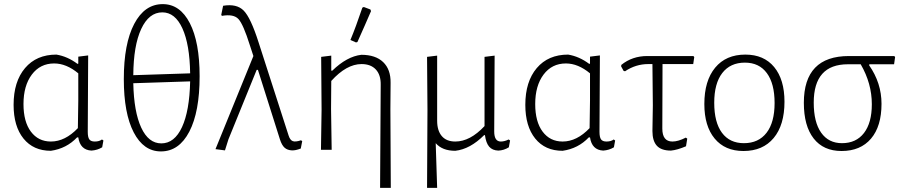

<svg xmlns="http://www.w3.org/2000/svg" viewBox="-20 -727 4389 932"><path d="M227 5Q142 5 94 -54.5Q46 -114 46 -218Q46 -331 101.5 -396.5Q157 -462 254 -462Q308 -453 356 -417L360 -418V-452L408 -458L406 -87Q406 -61 413.5 -50.5Q421 -40 440 -40Q462 -40 475 -50L482 -45L476 -12Q453 2 424 4Q369 1 360 -60H354Q303 -6 227 5ZM94 -222Q94 -136 130 -88Q166 -40 227 -40Q296 -40 358 -105L360 -239V-371Q302 -419 243 -419Q175 -419 134.5 -365Q94 -311 94 -222Z M761 8Q677 8 629 -84.5Q581 -177 581 -343Q581 -515 631.5 -611Q682 -707 770 -707Q854 -707 901.5 -614.5Q949 -522 949 -357Q949 -184 899 -88Q849 8 761 8ZM768 -667Q703 -667 665.5 -586.5Q628 -506 627 -362L903 -371Q901 -511 865.5 -589Q830 -667 768 -667ZM763 -31Q827 -31 863.5 -110Q900 -189 903 -332L627 -323Q630 -184 665.5 -107.5Q701 -31 763 -31Z M1072 3 1026 -3 1210 -455 1193 -507Q1161 -609 1137.5 -634.5Q1114 -660 1057 -650L1054 -655L1063 -699Q1129 -710 1163 -675.5Q1197 -641 1235 -522L1381 -69Q1388 -47 1401 -42Q1414 -37 1441 -46L1447 -42L1440 -6Q1414 4 1397 3Q1375 2 1361.5 -10Q1348 -22 1339 -50L1232 -388H1226L1089 -51Z M1739 -690 1746 -693 1778 -681 1781 -673Q1774 -656 1751 -604Q1728 -552 1715 -523L1708 -521L1681 -533Q1707 -595 1739 -690ZM1588 -457V-384H1593Q1664 -453 1734 -461Q1803 -461 1840 -425.5Q1877 -390 1876 -325L1875 -197L1877 185H1825L1828 -315Q1829 -363 1804.5 -389.5Q1780 -416 1735 -416Q1662 -416 1588 -334L1587 -198L1590 0H1538L1541 -195L1539 -451Z M2053 185 2055 -195 2053 -451 2102 -457V-141Q2102 -93 2124.5 -66.5Q2147 -40 2190 -40Q2262 -40 2332 -115V-451L2381 -457L2379 -89Q2379 -40 2411 -40Q2429 -40 2449 -50L2456 -45L2450 -12Q2426 3 2399 4Q2370 3 2354.5 -15Q2339 -33 2334 -71H2330Q2262 -3 2190 5Q2127 5 2095 -32L2102 185Z M2711 5Q2626 5 2578 -54.5Q2530 -114 2530 -218Q2530 -331 2585.5 -396.5Q2641 -462 2738 -462Q2792 -453 2840 -417L2844 -418V-452L2892 -458L2890 -87Q2890 -61 2897.5 -50.5Q2905 -40 2924 -40Q2946 -40 2959 -50L2966 -45L2960 -12Q2937 2 2908 4Q2853 1 2844 -60H2838Q2787 -6 2711 5ZM2578 -222Q2578 -136 2614 -88Q2650 -40 2711 -40Q2780 -40 2842 -105L2844 -239V-371Q2786 -419 2727 -419Q2659 -419 2618.5 -365Q2578 -311 2578 -222Z M3237 4Q3190 4 3168.5 -19.5Q3147 -43 3147 -91L3149 -215L3147 -416H3127Q3066 -416 3014 -381L3007 -383L2995 -405L2996 -412Q3049 -455 3122 -455H3346L3350 -450L3345 -416H3196L3195 -103Q3195 -40 3244 -40Q3272 -40 3309 -59L3316 -54L3310 -17Q3268 1 3237 4Z M3598 -462Q3688 -462 3738 -401.5Q3788 -341 3788 -233Q3788 -120 3735.5 -57Q3683 6 3589 6Q3499 6 3449 -54.5Q3399 -115 3399 -222Q3399 -335 3451.5 -398.5Q3504 -462 3598 -462ZM3596 -423Q3525 -423 3486 -372.5Q3447 -322 3447 -228Q3447 -133 3484.5 -82.5Q3522 -32 3591 -32Q3662 -32 3701 -82.5Q3740 -133 3740 -227Q3740 -321 3702.5 -372Q3665 -423 3596 -423Z M4065 6Q3977 6 3929.5 -55Q3882 -116 3882 -228Q3882 -455 4101 -455H4321L4325 -450L4320 -415H4200L4199 -410Q4259 -324 4259 -223Q4259 -114 4208 -54Q4157 6 4065 6ZM4067 -32Q4136 -32 4174 -81.5Q4212 -131 4212 -221Q4212 -322 4158 -415H4096Q3930 -415 3930 -229Q3930 -134 3966 -83Q4002 -32 4067 -32Z"/></svg>

Font: Alegreya Sans SC Light
Style: Regular
Weight: 300
Designer: Juan Pablo del Peral
Foundry: Huerta Tipografica
Version: Version 2.007